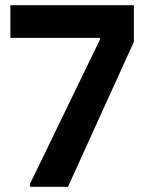

<svg xmlns="http://www.w3.org/2000/svg" viewBox="-20 -720 565 740"><path d="M96 -12 365 -567V-574H20V-700H496V-559L242 0H96Z"/></svg>

Font: Be Vietnam
Style: Bold
Weight: 700
Designer: Gabriel Lam
Foundry: TypeRant
Version: Version 4.000